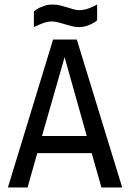

<svg xmlns="http://www.w3.org/2000/svg" viewBox="-20 -830 576 850"><path d="M386 -152H145L102 0H15L215 -655H320L521 0H429ZM166 -228H364L266 -577ZM410 -740Q399 -731 387 -725Q376 -719 361.5 -714.5Q347 -710 330 -710Q313 -710 298 -714Q283 -718 268 -722.5Q253 -727 238 -731Q223 -735 208 -735Q195 -735 181.5 -731Q168 -727 157 -722Q144 -717 130 -710V-780Q141 -788 153 -795Q164 -800 178.5 -805Q193 -810 210 -810Q230 -810 246.5 -806Q263 -802 277 -797.5Q291 -793 304.5 -789Q318 -785 332 -785Q344 -785 358 -788.5Q372 -792 383 -797Q396 -802 410 -810Z"/></svg>

Font: Ropa Sans
Style: Regular
Weight: 400
Designer: Botio Nikoltchev
Foundry: Botjo Nikoltchev
Version: Version 1.002